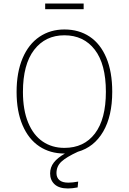

<svg xmlns="http://www.w3.org/2000/svg" viewBox="-20 -860 730 1088"><path d="M454 -808H236V-840H454ZM300 121Q300 146 316.5 160.5Q333 175 367 175Q391 175 423 169L420 202Q390 208 365 208Q315 208 289.5 184.5Q264 161 264 123Q264 88 285 61Q306 34 348 10H345Q264 10 203 -30.5Q142 -71 108 -150Q74 -229 74 -339Q74 -450 108 -530Q142 -610 203.5 -651.5Q265 -693 345 -693Q427 -693 488 -652.5Q549 -612 582.5 -532.5Q616 -453 616 -340Q616 -202 564.5 -114Q513 -26 421 0Q356 30 328 56Q300 82 300 121ZM345 -22Q456 -22 518 -103.5Q580 -185 580 -340Q580 -497 517 -578.5Q454 -660 345 -660Q237 -660 173.5 -577.5Q110 -495 110 -339Q110 -237 139.5 -165.5Q169 -94 222 -58Q275 -22 345 -22Z"/></svg>

Font: FiraGO UltraLight
Style: Regular
Weight: 200
Designer: bBox Type
Foundry: bBox Type GmbH
Version: Version 1.001